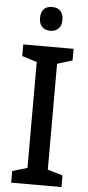

<svg xmlns="http://www.w3.org/2000/svg" viewBox="-61 -953 454 988"><g transform="rotate(5 166.0 -459.5)"><path d="M168 -919C134 -919 110 -901 110 -857C110 -816 134 -796 168 -796C201 -796 226 -816 226 -857C226 -900 202 -919 168 -919ZM296 0V-60L218 -83V-630L296 -654V-714H36V-654L113 -630V-83L36 -60V0Z"/></g></svg>

Font: Noto Sans Arabic UI SmCn Md
Style: Regular
Weight: 500
Width: 4
Designer: Monotype Design Team, Nadine Chahine and Nizar Qandah
Foundry: Monotype Imaging Inc.
Version: Version 2.010